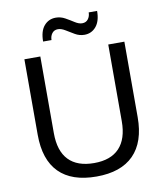

<svg xmlns="http://www.w3.org/2000/svg" viewBox="-97 -992 928 1080"><g transform="rotate(-10 366.5 -452.0)"><path d="M367 8Q226 8 153.5 -65Q81 -138 81 -281V-712H172V-274Q172 -172 221.5 -120.5Q271 -69 367 -69Q462 -69 511 -121Q560 -173 560 -274V-712H652V-281Q652 -139 579.5 -65.5Q507 8 367 8ZM202 -792Q202 -851 228 -881.5Q254 -912 295 -912Q323 -912 348 -898Q373 -884 395.5 -869.5Q418 -855 437 -855Q459 -855 471 -871Q483 -887 483 -909H531Q531 -851 505 -820Q479 -789 438 -789Q410 -789 385 -803.5Q360 -818 337.5 -832Q315 -846 296 -846Q274 -846 262 -830Q250 -814 250 -792Z"/></g></svg>

Font: Muli Medium
Style: Regular
Weight: 500
Designer: Vernon Adams
Foundry: Vernon Adams
Version: Version 2.100; ttfautohint (v1.8.1.43-b0c9)